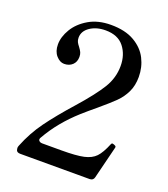

<svg xmlns="http://www.w3.org/2000/svg" viewBox="-136 -836 817 932"><g transform="rotate(20 273.0 -369.5)"><path d="M458 -18Q454 0 435 0H77Q60 0 56 -11Q54 -19 54 -22Q54 -28 57 -35Q86 -108 131 -170Q176 -232 249 -314Q324 -399 356.5 -452.5Q389 -506 389 -567Q389 -625 357.5 -665Q326 -705 262 -705Q215 -705 182.5 -683Q150 -661 150 -627Q150 -614 154.5 -605Q159 -596 168 -585Q177 -573 181.5 -563.5Q186 -554 186 -540Q186 -514 169.5 -498.5Q153 -483 127 -483Q105 -483 86 -504.5Q67 -526 67 -562Q67 -601 91.5 -642Q116 -683 163.5 -711Q211 -739 278 -739Q351 -739 398.5 -711.5Q446 -684 468 -640.5Q490 -597 490 -547Q490 -502 473.5 -468Q457 -434 430.5 -408Q404 -382 353 -339Q313 -306 285 -281Q196 -201 144 -109Q140 -104 140 -98Q140 -92 145.5 -88Q151 -84 159 -84H259Q335 -84 373.5 -92.5Q412 -101 433 -123Q454 -145 474 -194Q476 -200 481 -200L489 -198Q494 -196 497 -194Q500 -192 500 -188L499 -183Z"/></g></svg>

Font: Shippori Mincho B1 Medium
Style: Regular
Weight: 500
Designer: FONTDASU
Foundry: FONTDASU / Google Inc. / but / Adobe
Version: Version 3.110; ttfautohint (v1.8.3)